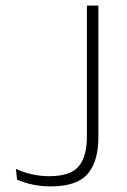

<svg xmlns="http://www.w3.org/2000/svg" viewBox="-20 -659 454 686"><path d="M161 7Q128 7 97 0.5Q66 -6 41 -17L37 -55.5Q65.5 -42.5 95.2 -36Q125 -29.5 155.5 -29.5Q231.5 -29.5 261 -64.5Q290.5 -99.5 290.5 -170.5V-639H331.5V-168.5Q331.5 -82.5 293.2 -37.8Q255 7 161 7Z"/></svg>

Font: Anek Malayalam Medium ExtraLight
Style: Regular
Weight: 250
Version: Version 1.003